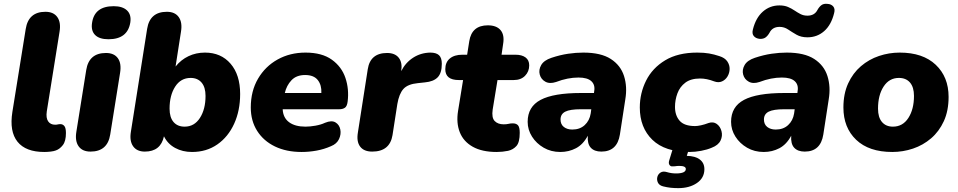

<svg xmlns="http://www.w3.org/2000/svg" viewBox="-20 -775 4955 993"><path d="M209 11Q113 11 70.5 -42Q28 -95 44 -196L113 -625Q127 -714 215 -714Q257 -714 276.5 -686.5Q296 -659 288 -611L222 -199Q217 -165 229 -147.5Q241 -130 265 -130Q273 -130 279 -131.5Q285 -133 292 -133Q305 -133 313 -123Q321 -113 321 -87Q321 -45 305 -24.5Q289 -4 269 3Q259 7 242 9Q225 11 209 11Z M541 -572Q494 -572 472 -594Q450 -616 456 -656Q468 -743 568 -743Q614 -743 637 -721Q660 -699 654 -659Q640 -572 541 -572ZM448 9Q406 9 386.5 -18.5Q367 -46 375 -94L426 -413Q440 -501 528 -501Q570 -501 589.5 -474Q609 -447 601 -398L550 -79Q536 9 448 9Z M973 11Q924 11 885.5 -10Q847 -31 828 -70Q811 9 729 9Q688 9 668.5 -18.5Q649 -46 657 -94L741 -626Q755 -714 843 -714Q885 -714 904.5 -686.5Q924 -659 916 -611L888 -431Q916 -466 955 -484.5Q994 -503 1040 -503Q1123 -503 1172.5 -445.5Q1222 -388 1222 -289Q1222 -203 1191 -135Q1160 -67 1104 -28Q1048 11 973 11ZM935 -120Q985 -120 1014 -165Q1043 -210 1043 -279Q1043 -324 1022.5 -348Q1002 -372 966 -372Q915 -372 886 -327Q857 -282 857 -213Q857 -168 877.5 -144Q898 -120 935 -120Z M1540 11Q1461 11 1402 -17.5Q1343 -46 1310 -98Q1277 -150 1277 -219Q1277 -304 1314.5 -368Q1352 -432 1416 -467.5Q1480 -503 1560 -503Q1645 -503 1696 -466.5Q1747 -430 1766.5 -372Q1786 -314 1778 -250Q1775 -225 1763.5 -217.5Q1752 -210 1735 -210H1442Q1444 -166 1475 -143Q1506 -120 1560 -120Q1583 -120 1611.5 -125Q1640 -130 1661 -140Q1695 -154 1715 -142Q1735 -130 1740 -105.5Q1745 -81 1733.5 -56Q1722 -31 1692 -19Q1656 -3 1617 4Q1578 11 1540 11ZM1558 -387Q1513 -387 1487.5 -360Q1462 -333 1453 -294H1642Q1644 -335 1623.5 -361Q1603 -387 1558 -387Z M1905 9Q1862 9 1842.5 -17Q1823 -43 1831 -90L1882 -417Q1895 -501 1982 -501Q2023 -501 2042.5 -476Q2062 -451 2055 -407Q2077 -451 2116.5 -476.5Q2156 -502 2205 -503Q2236 -503 2250.5 -489.5Q2265 -476 2265 -445Q2265 -397 2243.5 -375Q2222 -353 2178 -349L2141 -345Q2089 -340 2066.5 -315Q2044 -290 2035 -237L2010 -76Q1996 9 1905 9Z M2549 11Q2473 11 2425 -16Q2377 -43 2358 -91Q2339 -139 2349 -201L2375 -361H2353Q2283 -361 2283 -417Q2283 -453 2306.5 -472.5Q2330 -492 2371 -492H2396L2407 -562Q2420 -644 2503 -644Q2548 -644 2569 -619Q2590 -594 2582 -547L2574 -492H2646Q2679 -492 2698 -478Q2717 -464 2717 -437Q2717 -405 2695.5 -383Q2674 -361 2637 -361H2553L2528 -208Q2522 -166 2538.5 -149Q2555 -132 2585 -132Q2600 -132 2610 -134.5Q2620 -137 2632 -137Q2650 -137 2659 -127Q2668 -117 2668 -88Q2668 -39 2651 -20Q2634 -1 2608 5Q2579 11 2549 11Z M2878 11Q2830 11 2792 -11Q2754 -33 2731.5 -68.5Q2709 -104 2709 -145Q2709 -223 2776 -258.5Q2843 -294 2984 -294H3052L3053 -303Q3059 -336 3038.5 -355Q3018 -374 2972 -374Q2916 -374 2856 -351Q2823 -340 2800.5 -352.5Q2778 -365 2771.5 -389.5Q2765 -414 2779 -438.5Q2793 -463 2832 -476Q2877 -491 2918 -497Q2959 -503 2997 -503Q3088 -503 3139 -470Q3190 -437 3207.5 -381.5Q3225 -326 3214 -261L3186 -79Q3172 9 3090 9Q3054 9 3035.5 -11Q3017 -31 3020 -73Q2996 -28 2959 -8.5Q2922 11 2878 11ZM2940 -105Q2979 -105 3004 -128Q3029 -151 3035 -188L3038 -210H2984Q2928 -210 2903.5 -197.5Q2879 -185 2879 -157Q2879 -132 2896 -118.5Q2913 -105 2940 -105Z M3546 11Q3419 11 3354 -52Q3289 -115 3289 -219Q3289 -293 3321.5 -358Q3354 -423 3420 -463Q3486 -503 3586 -503Q3621 -503 3647 -498.5Q3673 -494 3700 -485Q3729 -476 3741.5 -457.5Q3754 -439 3753.5 -418Q3753 -397 3742.5 -379.5Q3732 -362 3714 -354Q3696 -346 3674 -354Q3635 -369 3601 -369Q3553 -369 3524.5 -347.5Q3496 -326 3483.5 -292Q3471 -258 3471 -222Q3471 -178 3495 -150.5Q3519 -123 3575 -123Q3587 -123 3605.5 -127Q3624 -131 3645 -139Q3669 -147 3687 -134Q3705 -121 3711.5 -96.5Q3718 -72 3706.5 -48Q3695 -24 3661 -11Q3638 -1 3606.5 5Q3575 11 3546 11ZM3488 198Q3467 198 3448.5 196Q3430 194 3410 189Q3390 184 3383 170Q3376 156 3379.5 141Q3383 126 3396 117.5Q3409 109 3429 115Q3452 122 3476 122Q3527 122 3527 99Q3527 83 3493 83Q3482 83 3470 85Q3461 86 3454.5 85.5Q3448 85 3444 80Q3436 71 3441 55L3464 -20H3548L3532 31Q3576 32 3599.5 50Q3623 68 3623 100Q3623 145 3584.5 171.5Q3546 198 3488 198Z M3930 11Q3882 11 3844 -11Q3806 -33 3783.5 -68.5Q3761 -104 3761 -145Q3761 -223 3828 -258.5Q3895 -294 4036 -294H4104L4105 -303Q4111 -336 4090.5 -355Q4070 -374 4024 -374Q3968 -374 3908 -351Q3875 -340 3852.5 -352.5Q3830 -365 3823.5 -389.5Q3817 -414 3831 -438.5Q3845 -463 3884 -476Q3929 -491 3970 -497Q4011 -503 4049 -503Q4140 -503 4191 -470Q4242 -437 4259.5 -381.5Q4277 -326 4266 -261L4238 -79Q4224 9 4142 9Q4106 9 4087.5 -11Q4069 -31 4072 -73Q4048 -28 4011 -8.5Q3974 11 3930 11ZM3992 -105Q4031 -105 4056 -128Q4081 -151 4087 -188L4090 -210H4036Q3980 -210 3955.5 -197.5Q3931 -185 3931 -157Q3931 -132 3948 -118.5Q3965 -105 3992 -105ZM3909 -574Q3889 -576 3878.5 -588.5Q3868 -601 3874 -623Q3889 -683 3925.5 -715Q3962 -747 4011 -747Q4037 -747 4055.5 -739Q4074 -731 4089.5 -720.5Q4105 -710 4120.5 -702Q4136 -694 4156 -694Q4193 -694 4208 -724Q4217 -740 4228.5 -748.5Q4240 -757 4259 -755Q4279 -754 4289.5 -741.5Q4300 -729 4294 -707Q4279 -646 4242.5 -614Q4206 -582 4156 -582Q4123 -582 4099.5 -595.5Q4076 -609 4056 -622.5Q4036 -636 4012 -636Q3975 -636 3960 -606Q3951 -590 3939.5 -581.5Q3928 -573 3909 -574Z M4595 11Q4474 11 4408 -52Q4342 -115 4342 -219Q4342 -290 4366.5 -343.5Q4391 -397 4432.5 -432.5Q4474 -468 4526 -485.5Q4578 -503 4633 -503Q4753 -503 4819.5 -440Q4886 -377 4886 -274Q4886 -202 4861.5 -148.5Q4837 -95 4795.5 -59.5Q4754 -24 4702 -6.5Q4650 11 4595 11ZM4598 -120Q4649 -120 4678 -165Q4707 -210 4707 -279Q4707 -324 4686.5 -348Q4666 -372 4629 -372Q4579 -372 4550 -327.5Q4521 -283 4521 -213Q4521 -168 4541.5 -144Q4562 -120 4598 -120Z"/></svg>

Font: Nunito Black
Style: Italic
Weight: 900
Italic angle: -9°
Designer: Vernon Adams
Foundry: Vernon Adams
Version: Version 3.601; ttfautohint (v1.8.2.53-6de2)